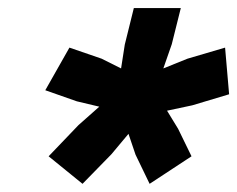

<svg xmlns="http://www.w3.org/2000/svg" viewBox="-20 -720 589 477"><path d="M185 -263.3 100.8 -331.7 175 -409.2 226.7 -455 170.8 -468.3 92.5 -495.8 152.5 -601.7 232.5 -574.2 280.8 -550 290 -609.2 312.5 -700H429.2L406.7 -610L385.8 -550L445.8 -574.2L539.2 -601.7L549.2 -485.8L457.5 -458.3L395 -445L422.5 -400L455.8 -331.7L351.7 -263.3L316.7 -335.8L299.2 -387.5L256.7 -336.7Z"/></svg>

Font: Funnel Sans ExtraBold
Style: Italic
Weight: 800
Italic angle: -14.036°
Version: Version 1.000; Beta; Release 5; Build 24; ttfautohint (v1.8.